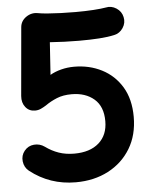

<svg xmlns="http://www.w3.org/2000/svg" viewBox="-54 -764 677 866"><g transform="rotate(-5 284.0 -331.0)"><path d="M533.7 -666.5Q539.6 -640.6 524.7 -617.7Q509.8 -594.7 483.9 -589.4Q455.6 -583 416.3 -580.3Q377 -577.6 324.7 -577.6Q291.5 -577.6 258.3 -578.9Q225.1 -580.1 192.4 -582.5L182.6 -435.5Q204.1 -448.2 232.7 -455.6Q261.2 -462.9 291.5 -462.9Q360.4 -462.9 416.7 -434.1Q473.1 -405.3 506.6 -349.9Q540 -294.4 540 -214.4Q540 -132.3 503.2 -71.3Q466.3 -10.3 401.9 23.4Q337.4 57.1 254.4 57.1Q137.2 57.1 47.4 -13.7Q26.9 -30.3 23.7 -57.4Q20.5 -84.5 37.1 -105Q54.2 -126 80.6 -128.2Q106.9 -130.4 128.4 -115.2Q157.2 -94.2 188.7 -83.3Q220.2 -72.3 258.8 -72.3Q330.1 -72.3 370.4 -107.9Q410.6 -143.6 410.6 -206.1Q410.6 -272.9 371.3 -306.6Q332 -340.3 269.5 -340.3Q231 -340.3 202.4 -328.6Q173.8 -316.9 150.4 -300.3Q138.2 -292.5 126 -286.9Q113.8 -281.2 99.1 -281.2Q72.3 -281.2 56.2 -301.5Q40 -321.8 42.5 -352.1L69.8 -661.1Q72.3 -689.5 96.9 -706.5Q121.6 -723.6 150.9 -717.8Q165.5 -714.8 192.9 -712.6Q220.2 -710.4 253.7 -709.2Q287.1 -708 319.8 -708Q363.8 -708 400.9 -710.4Q438 -712.9 456.5 -716.3Q482.4 -722.2 505.4 -707.3Q528.3 -692.4 533.7 -666.5Z"/></g></svg>

Font: Mikhak Bold
Style: Regular
Weight: 700
Designer: Amin Abedi
Version: Version 3.3